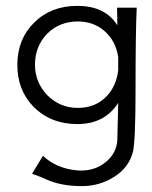

<svg xmlns="http://www.w3.org/2000/svg" viewBox="-20 -414 517 653"><path d="M378 -388H445Q441 -305 441 -112Q441 67 432 103Q418 156 369 187Q319 219 258 219Q188 219 137 196Q126 190 89 177L126 116Q171 158 238 165Q244 166 256 166Q305 166 340.5 136.5Q376 107 379 63Q380 32 382 -64Q336 8 243 8Q152 8 93 -52Q38 -109 39 -196Q40 -282 96 -337Q153 -394 243 -394Q338 -394 379 -328Q379 -365 378 -388ZM245 -341Q182 -341 140 -299Q99 -256 99 -194Q99 -134 141 -90Q184 -47 245 -47Q301 -47 338 -82Q375 -117 382 -175V-220Q374 -274 336.5 -307.5Q299 -341 245 -341Z"/></svg>

Font: GFS Neohellenic Rg
Style: Regular
Weight: 400
Designer: Takis Katsoulidis and George D. Matthiopoulos
Foundry: Takis Katsoulidis and George D. Matthiopoulos
Version: Version 1.0